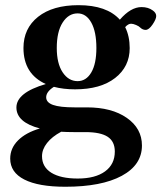

<svg xmlns="http://www.w3.org/2000/svg" viewBox="-20 -459 624 743"><path d="M270.5 -113.3Q225.1 -113.3 188.5 -123Q158.7 -104 158.7 -82.5Q158.7 -62.5 185.1 -53Q211.4 -43.5 268.6 -43.5H316.4Q412.6 -43.5 470.9 -2.7Q529.3 38.1 529.3 104Q529.3 179.2 451.2 221.4Q373 263.7 232.9 263.7Q128.9 263.7 74.2 235.8Q19.5 208 19.5 154.8Q19.5 114.7 49.6 84.5Q79.6 54.2 134.3 38.1Q43.5 14.2 43.5 -43Q43.5 -100.6 157.2 -133.8Q70.8 -172.9 70.8 -273.4Q70.8 -349.1 127.4 -394Q184.1 -439 283.7 -439Q393.1 -439 443.8 -382.8Q485.8 -431.6 527.8 -431.6Q553.7 -431.6 571.3 -418.5Q584.5 -409.2 584.5 -397Q584.5 -384.8 570.3 -364Q556.2 -343.3 543.5 -343.3Q532.2 -343.3 522.9 -352.1Q518.1 -357.4 506.6 -362.3Q495.1 -367.2 487.3 -367.2Q476.1 -367.2 464.4 -354Q481.9 -318.8 481.9 -272.9Q481.9 -201.2 425.5 -157.2Q369.1 -113.3 270.5 -113.3ZM280.3 -145Q313.5 -145 333.3 -178.7Q353 -212.4 353 -273.4Q353 -335.9 333.3 -371.6Q313.5 -407.2 280.3 -407.2Q245.1 -407.2 222.4 -371.8Q199.7 -336.4 199.7 -273.4Q199.7 -213.4 222.4 -179.2Q245.1 -145 280.3 -145ZM142.6 145.5Q142.6 187 178.7 209.5Q214.8 231.9 280.8 231.9Q348.6 231.9 386.5 204.3Q424.3 176.8 424.3 127.4Q424.3 88.4 396.7 70.3Q369.1 52.2 310.1 52.2H264.6Q239.3 52.2 216.8 50.8Q181.2 69.8 161.9 94.5Q142.6 119.1 142.6 145.5Z"/></svg>

Font: Elstob 14pt
Style: Bold
Weight: 700
Designer: Peter S. Baker
Version: Version 1.015